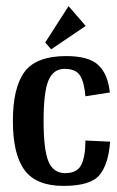

<svg xmlns="http://www.w3.org/2000/svg" viewBox="-20 -601 384 629"><path d="M204.6 -581 128.1 -461.7 147.7 -439.5 260.7 -516ZM339.9 -298Q333.6 -357.7 302.5 -387.5Q271.4 -417.3 196.6 -417.3Q98.8 -417.3 60.5 -365.7Q22.2 -314.1 22.2 -204.6Q22.2 -95.2 60.5 -43.6Q98.8 8 187.7 8Q276.7 8 306 -27.6Q335.4 -63.2 340.7 -137L259.8 -140.6Q259.8 -87.2 246 -60.5Q232.2 -33.8 193.5 -33.8Q154.8 -33.8 138.8 -72.1Q122.8 -110.3 122.8 -205.1Q122.8 -299.8 138.8 -337.6Q154.8 -375.4 191.7 -375.4Q228.6 -375.4 242.4 -353.2Q256.2 -331 259.8 -285.6Z"/></svg>

Font: Gidugu
Style: Regular
Weight: 400
Designer: Purushoth Kumar Guthula
Foundry: Silicon Andhra, USA.
Version: Version 1.0.5; ttfautohint (v1.2.25-373a) -l 7 -r 28 -G 50 -